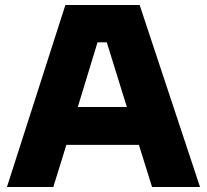

<svg xmlns="http://www.w3.org/2000/svg" viewBox="-20 -750 830 770"><path d="M193.8 0H7.8L242.2 -730H540L782.2 0H589.8L537.1 -168.9H246.1ZM292 -320.8H488.8L408.2 -580.1H371.1Z"/></svg>

Font: Sora ExtraBold
Style: Regular
Weight: 800
Designer: Jonathan Barnbrook, Julián Moncada
Foundry: Barnbrook Fonts
Version: Version 2.000